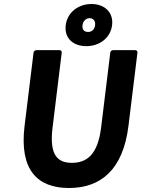

<svg xmlns="http://www.w3.org/2000/svg" viewBox="-20 -917 708 961"><path d="M103 -287C76 -67 167 24 325 24C484 24 596 -67 623 -287L668 -654C669 -659 665 -666 657 -666H546C541 -666 533 -662 532 -654L486 -278C469 -140 412 -102 340 -102C269 -102 226 -139 243 -278L289 -654C290 -659 286 -666 278 -666H162C157 -666 149 -662 148 -654ZM412 -686C477 -686 533 -726 541 -791C549 -855 503 -897 438 -897C372 -897 317 -855 309 -791C301 -726 346 -686 412 -686ZM421 -757C402 -757 390 -768 393 -791C396 -813 411 -826 429 -826C445 -826 459 -814 456 -791C453 -767 437 -757 421 -757Z"/></svg>

Font: Falling Sky
Style: BdObl
Weight: 700
Designer: Paul D. Hunt
Foundry: Adobe Systems Incorporated
Version: Version 1.02